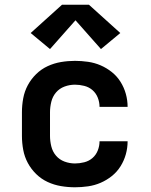

<svg xmlns="http://www.w3.org/2000/svg" viewBox="-20 -786 640 814"><path d="M298 8Q268 8 238.5 3Q209 -2 182 -14.5Q155 -27 133.5 -48Q112 -69 98 -95Q84 -121 78.5 -150.5Q73 -180 73 -210V-310Q73 -340 78.5 -369.5Q84 -399 98 -425Q112 -451 133.5 -472Q155 -493 182 -505.5Q209 -518 238.5 -523Q268 -528 298 -528Q325 -528 353 -524Q381 -520 406.5 -509Q432 -498 454 -480.5Q476 -463 491 -439Q506 -415 513.5 -388Q521 -361 521 -333Q521 -333 521 -333Q521 -333 521 -333H402Q402 -333 402 -333Q402 -333 402 -333Q402 -353 394.5 -372Q387 -391 372 -404Q357 -417 337 -422Q317 -427 298 -427Q275 -427 253.5 -419Q232 -411 217.5 -394Q203 -377 197.5 -354.5Q192 -332 192 -310V-210Q192 -188 197.5 -165.5Q203 -143 217.5 -126Q232 -109 253.5 -101Q275 -93 298 -93Q317 -93 337 -98Q357 -103 372 -116Q387 -129 394.5 -148Q402 -167 402 -187Q402 -187 402 -187Q402 -187 402 -187H521Q521 -187 521 -187Q521 -187 521 -187Q521 -159 513.5 -132Q506 -105 491 -81Q476 -57 454 -39.5Q432 -22 406.5 -11Q381 0 353 4Q325 8 298 8ZM192 -578 110 -646 243 -766H357L490 -646L408 -578L300 -700Z"/></svg>

Font: Iosevka Custom Extended
Style: Bold
Weight: 700
Width: 7
Monospace: yes
Designer: Belleve Invis
Foundry: Belleve Invis
Version: Version 11.2.4; ttfautohint (v1.8.4)